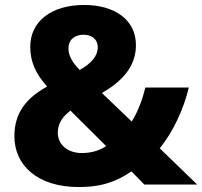

<svg xmlns="http://www.w3.org/2000/svg" viewBox="-20 -810 815 774"><path d="M319 -790C185 -790 102 -722 102 -622C102 -561 123 -514 170 -461C86 -415 38 -355 38 -261C38 -143 132 -56 297 -56C396 -56 453 -81 510 -119L562 -66H775L624 -212C679 -280 721 -372 741 -457H566C554 -408 536 -360 511 -320L391 -435C470 -481 528 -540 528 -628C528 -730 443 -790 319 -790ZM317 -670C346 -670 374 -655 374 -619C374 -584 348 -554 301 -528C275 -555 256 -583 256 -614C256 -655 287 -670 317 -670ZM264 -364 408 -221C384 -205 351 -193 310 -193C254 -193 213 -226 213 -275C213 -311 231 -339 264 -364Z"/></svg>

Font: Noto Sans Malayalam UI ExtraBold
Style: Regular
Weight: 800
Designer: Jelle Bosma - Monotype Design Team
Foundry: Monotype Imaging Inc.
Version: Version 2.104